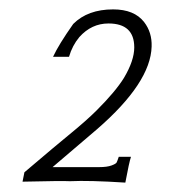

<svg xmlns="http://www.w3.org/2000/svg" viewBox="-20 -683 415 409"><path d="M303 -584Q301 -507 187 -408L92 -327H191Q208 -327 217.5 -330.5Q227 -334 228.5 -337Q230 -340 233 -349H259Q255 -337 247 -294Q170 -299 129 -297Q113 -298 28 -296L32 -316Q105 -378 126 -395Q164 -426 186 -448Q226 -488 244 -517Q266 -554 266 -582Q266 -633 211 -633Q175 -633 149 -604Q134 -586 127 -562H93Q105 -588 136 -632Q167 -663 221 -663Q266 -663 287 -636Q304 -614 303 -584Z"/></svg>

Font: GFS Neohellenic Rg
Style: Italic
Weight: 400
Italic angle: -12°
Designer: Takis Katsoulidis and George D. Matthiopoulos
Foundry: Takis Katsoulidis and George D. Matthiopoulos
Version: Version 1.0